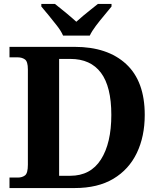

<svg xmlns="http://www.w3.org/2000/svg" viewBox="-20 -951 807 971"><path d="M28 0V-53H70Q92 -53 106.5 -64Q121 -75 121 -118V-600Q121 -640 106 -650.5Q91 -661 70 -661H28V-714H358Q524 -714 618 -627Q712 -540 712 -370Q712 -261 672 -177.5Q632 -94 553.5 -47Q475 0 358 0ZM335 -62Q438 -62 490.5 -144.5Q543 -227 543 -370Q543 -513 490.5 -583Q438 -653 336 -653H279V-62ZM299 -771Q289 -794 268.5 -820.5Q248 -847 226.5 -873Q205 -899 189 -918V-931H258Q279 -915 311.5 -888Q344 -861 366 -841Q381 -855 401 -871.5Q421 -888 441 -904Q461 -920 475 -931H544V-918Q529 -899 507 -873Q485 -847 465 -820.5Q445 -794 434 -771Z"/></svg>

Font: NotoSerif-Bold
Style: Regular
Weight: 700
Designer: Monotype Design Team
Foundry: Monotype Imaging Inc.
Version: Version 2.007; ttfautohint (v1.8) -l 8 -r 50 -G 200 -x 14 -D